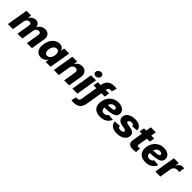

<svg xmlns="http://www.w3.org/2000/svg" viewBox="419 -2569 4590 4590"><g transform="rotate(45 2714.0 -274.5)"><path d="M9.3 0 99.1 -539.1H256.3L242.2 -402.3L230.5 -407.7Q251.5 -459 280.8 -489.5Q310.1 -520 344 -533.7Q377.9 -547.4 412.6 -547.4Q454.1 -547.4 482.7 -529.8Q511.2 -512.2 527.1 -476.8Q543 -441.4 545.4 -387.7L528.8 -398.4Q549.8 -452.6 582 -485.4Q614.3 -518.1 652.3 -532.7Q690.4 -547.4 730 -547.4Q782.7 -547.4 820.3 -523.9Q857.9 -500.5 874.8 -457.8Q891.6 -415 881.8 -356.9L822.8 0H652.8L707.5 -330.1Q712.4 -357.9 706.5 -375.2Q700.7 -392.6 686.8 -400.6Q672.9 -408.7 652.3 -408.7Q626 -408.7 604.2 -396.7Q582.5 -384.8 568.4 -364Q554.2 -343.3 549.8 -316.9L497.6 0H334.5L389.6 -332Q396 -370.1 380.9 -389.4Q365.7 -408.7 335 -408.7Q310.1 -408.7 288.1 -397Q266.1 -385.3 251 -363.8Q235.8 -342.3 231.4 -313.5L179.2 0Z M1127.9 8.8Q1065.9 8.8 1021.2 -23.2Q976.6 -55.2 957.8 -117.2Q939 -179.2 954.1 -269Q969.7 -361.8 1009.8 -423.3Q1049.8 -484.9 1104.7 -515.9Q1159.7 -546.9 1218.8 -546.9Q1260.3 -546.9 1288.1 -533.4Q1315.9 -520 1332.5 -498.3Q1349.1 -476.6 1356.4 -451.2H1359.9L1374.5 -539.1H1543L1453.6 0H1286.1L1300.3 -85.9H1295.9Q1280.3 -60.1 1256.1 -38.6Q1231.9 -17.1 1200 -4.2Q1168 8.8 1127.9 8.8ZM1206.1 -124.5Q1238.3 -124.5 1264.4 -142.6Q1290.5 -160.6 1308.3 -193.1Q1326.2 -225.6 1333.5 -269.5Q1340.8 -314 1333.7 -346.2Q1326.7 -378.4 1306.4 -396Q1286.1 -413.6 1253.4 -413.6Q1221.2 -413.6 1195.6 -395.8Q1169.9 -377.9 1152.6 -345.7Q1135.3 -313.5 1127.9 -269.5Q1121.1 -225.6 1127.4 -193.1Q1133.8 -160.6 1153.6 -142.6Q1173.3 -124.5 1206.1 -124.5Z M1781.7 -299.3 1731.9 0H1562L1651.9 -539.1H1813L1793.5 -401.4L1780.8 -406.7Q1812.5 -472.2 1860.1 -509.5Q1907.7 -546.9 1976.6 -546.9Q2036.1 -546.9 2075.7 -520.3Q2115.2 -493.7 2131.6 -446.3Q2147.9 -398.9 2137.2 -336.9L2081.5 0H1911.6L1963.9 -314.5Q1971.7 -360.4 1951.9 -383.3Q1932.1 -406.2 1894 -406.2Q1864.7 -406.2 1841.1 -393.1Q1817.4 -379.9 1802.2 -356Q1787.1 -332 1781.7 -299.3Z M2190.4 0 2279.8 -539.1H2449.7L2360.4 0ZM2374.5 -600.1Q2337.4 -600.1 2315.4 -624Q2293.5 -647.9 2299.3 -682.6Q2304.7 -717.8 2334.7 -741.7Q2364.7 -765.6 2401.9 -765.6Q2439.5 -765.6 2461.4 -741.7Q2483.4 -717.8 2477.5 -682.6Q2471.7 -648.4 2441.9 -624.3Q2412.1 -600.1 2374.5 -600.1Z M2893.1 -539.1 2872.1 -412.6H2492.7L2514.2 -539.1ZM2457 217.8Q2441.4 217.8 2425.5 217.3Q2409.7 216.8 2395.5 215.6Q2381.3 214.4 2369.6 212.4L2401.4 83Q2410.6 84.5 2422.6 85.7Q2434.6 86.9 2444.8 86.9Q2476.6 86.9 2494.1 70.3Q2511.7 53.7 2517.6 18.1L2611.8 -550.8Q2623 -617.2 2653.6 -662.1Q2684.1 -707 2733.4 -730.2Q2782.7 -753.4 2849.1 -753.4Q2875.5 -753.4 2897.9 -751.7Q2920.4 -750 2940.9 -745.6L2903.3 -619.1Q2893.1 -621.1 2880.1 -621.8Q2867.2 -622.6 2850.6 -622.6Q2820.8 -622.6 2804.9 -607.9Q2789.1 -593.3 2783.7 -562L2688 15.1Q2677.2 81.5 2647.5 126.5Q2617.7 171.4 2569.8 194.6Q2522 217.8 2457 217.8Z M3130.4 11.7Q3054.2 11.7 2999 -15.4Q2943.8 -42.5 2915.3 -94.2Q2886.7 -146 2889.2 -219.2Q2890.6 -287.1 2914.3 -346.4Q2938 -405.8 2980 -450.9Q3022 -496.1 3079.8 -522Q3137.7 -547.9 3208 -547.9Q3268.1 -547.9 3316.4 -528.8Q3364.7 -509.8 3393.1 -473.4Q3421.4 -437 3421.4 -384.8Q3421.4 -330.6 3389.2 -297.6Q3356.9 -264.6 3295.4 -247.6Q3233.9 -230.5 3146 -224.6Q3058.1 -218.8 2947.3 -218.8L2963.4 -317.4Q3058.6 -317.4 3118.2 -320.1Q3177.7 -322.8 3209.7 -329.3Q3241.7 -335.9 3253.7 -347.2Q3265.6 -358.4 3265.6 -375.5Q3265.6 -398.9 3245.8 -411.9Q3226.1 -424.8 3190.4 -424.8Q3146.5 -424.8 3119.4 -403.1Q3092.3 -381.3 3078.4 -347.9Q3064.5 -314.5 3059.1 -278.8Q3053.7 -243.2 3053.2 -215.3Q3052.2 -185.5 3059.3 -161.9Q3066.4 -138.2 3086.4 -124.8Q3106.4 -111.3 3143.6 -111.3Q3182.6 -111.3 3210.2 -127Q3237.8 -142.6 3248.5 -169.9L3401.4 -158.2Q3375.5 -82 3304.7 -35.2Q3233.9 11.7 3130.4 11.7Z M3695.8 10.7Q3625.5 10.7 3573.5 -9.8Q3521.5 -30.3 3492.9 -67.9Q3464.4 -105.5 3462.9 -156.7Q3462.9 -158.2 3462.9 -159.7Q3462.9 -161.1 3462.9 -162.6L3622.6 -172.9Q3625.5 -139.2 3643.8 -123.5Q3662.1 -107.9 3703.6 -107.9Q3726.1 -107.9 3746.6 -113.8Q3767.1 -119.6 3780.8 -131.1Q3794.4 -142.6 3795.4 -159.7Q3795.9 -175.3 3783.4 -185.5Q3771 -195.8 3741.7 -201.2L3649.9 -219.2Q3579.1 -233.4 3543.7 -270.5Q3508.3 -307.6 3510.3 -362.8Q3511.7 -422.4 3546.9 -463.4Q3582 -504.4 3640.4 -525.6Q3698.7 -546.9 3768.6 -546.9Q3871.1 -546.9 3928.7 -505.6Q3986.3 -464.4 3989.7 -396Q3989.7 -393.6 3990 -390.9Q3990.2 -388.2 3989.7 -385.3L3838.4 -375.5Q3836.9 -403.3 3819.6 -416.7Q3802.2 -430.2 3768.6 -430.2Q3748 -430.2 3728 -424.1Q3708 -418 3694.6 -406.2Q3681.2 -394.5 3680.7 -376.5Q3679.7 -362.8 3690.2 -352.5Q3700.7 -342.3 3728.5 -336.4L3829.6 -317.4Q3901.4 -303.7 3936.8 -270.3Q3972.2 -236.8 3970.2 -183.1Q3969.2 -137.7 3946.8 -101.6Q3924.3 -65.4 3886 -40.3Q3847.7 -15.1 3798.6 -2.2Q3749.5 10.7 3695.8 10.7Z M4417.5 -539.1 4397 -412.1H4051.3L4072.3 -539.1ZM4170.4 -671.4H4339.8L4256.8 -168.5Q4253.4 -146 4262 -135.7Q4270.5 -125.5 4294.4 -125.5Q4303.7 -125.5 4320.6 -127.2Q4337.4 -128.9 4344.7 -130.4L4340.8 -4.9Q4314.9 1.5 4287.8 3.9Q4260.7 6.3 4235.4 6.3Q4147 6.3 4109.1 -33.4Q4071.3 -73.2 4084 -150.4Z M4664.1 11.7Q4587.9 11.7 4532.7 -15.4Q4477.5 -42.5 4449 -94.2Q4420.4 -146 4422.9 -219.2Q4424.3 -287.1 4448 -346.4Q4471.7 -405.8 4513.7 -450.9Q4555.7 -496.1 4613.5 -522Q4671.4 -547.9 4741.7 -547.9Q4801.8 -547.9 4850.1 -528.8Q4898.4 -509.8 4926.8 -473.4Q4955.1 -437 4955.1 -384.8Q4955.1 -330.6 4922.9 -297.6Q4890.6 -264.6 4829.1 -247.6Q4767.6 -230.5 4679.7 -224.6Q4591.8 -218.8 4481 -218.8L4497.1 -317.4Q4592.3 -317.4 4651.9 -320.1Q4711.4 -322.8 4743.4 -329.3Q4775.4 -335.9 4787.4 -347.2Q4799.3 -358.4 4799.3 -375.5Q4799.3 -398.9 4779.5 -411.9Q4759.8 -424.8 4724.1 -424.8Q4680.2 -424.8 4653.1 -403.1Q4626 -381.3 4612.1 -347.9Q4598.1 -314.5 4592.8 -278.8Q4587.4 -243.2 4586.9 -215.3Q4585.9 -185.5 4593 -161.9Q4600.1 -138.2 4620.1 -124.8Q4640.1 -111.3 4677.2 -111.3Q4716.3 -111.3 4743.9 -127Q4771.5 -142.6 4782.2 -169.9L4935.1 -158.2Q4909.2 -82 4838.4 -35.2Q4767.6 11.7 4664.1 11.7Z M4994.1 0 5083.5 -539.1H5248L5231.9 -441.4H5236.8Q5260.3 -494.6 5297.4 -519.8Q5334.5 -544.9 5380.9 -544.9Q5393.6 -544.9 5405.8 -543.7Q5418 -542.5 5428.2 -540L5403.8 -394Q5392.6 -397.5 5373.3 -399.2Q5354 -400.9 5337.9 -400.9Q5306.6 -400.9 5280 -387.2Q5253.4 -373.5 5235.6 -348.9Q5217.8 -324.2 5211.9 -290.5L5164.1 0Z"/></g></svg>

Font: Inter 18pt ExtraBold
Style: Italic
Weight: 800
Italic angle: -9.3988°
Designer: Rasmus Andersson
Foundry: rsms
Version: Version 4.001;git-66647c0bb